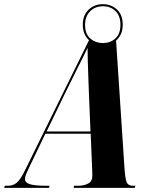

<svg xmlns="http://www.w3.org/2000/svg" viewBox="-58 -903 712 923"><path d="M-38 0 -35 -10H-19Q5 -10 23 -25Q41 -40 65 -90L370 -710Q356 -722 348 -741Q340 -760 340 -784Q340 -830 368 -856.5Q396 -883 436 -883Q476 -883 504 -857.5Q532 -832 532 -784Q532 -759 523.5 -740Q515 -721 500 -708L540 -101Q543 -52 549.5 -31Q556 -10 581 -10H593L590 0H296L298 -10H318Q345 -10 365.5 -20.5Q386 -31 386 -58Q386 -64 385.5 -73Q385 -82 385 -90L378 -260H160L84 -102Q75 -83 68.5 -68Q62 -53 62 -43Q62 -25 86 -17.5Q110 -10 165 -10H180L178 0ZM437 -696Q472 -696 496.5 -718Q521 -740 521 -784Q521 -827 497 -850Q473 -873 437 -873Q400 -873 375.5 -849Q351 -825 351 -783Q351 -739 376.5 -717.5Q402 -696 437 -696ZM254 -453 166 -271H377L369 -466Q368 -496 366.5 -535Q365 -574 364 -611.5Q363 -649 363 -673Q346 -637 317 -580Q288 -523 254 -453Z"/></svg>

Font: Noto Serif Display ExtraCondensed ExtraBold
Style: Italic
Weight: 800
Width: 2
Italic angle: -12°
Designer: Monotype Design Team
Foundry: Monotype Imaging Inc.
Version: Version 2.009